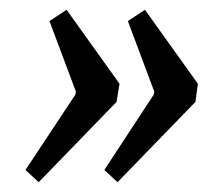

<svg xmlns="http://www.w3.org/2000/svg" viewBox="-20 -426 453 392"><path d="M32 -79 134 -233 135 -239 81 -383 116 -406 224 -255 218 -218 59 -54ZM193 -79 294 -233 295 -239 241 -383 276 -406 384 -255 379 -218 220 -54Z"/></svg>

Font: Grenze
Style: Italic
Weight: 400
Italic angle: -10°
Designer: Renata Polastri
Foundry: Omnibus-Type
Version: Version 1.002; ttfautohint (v1.8)